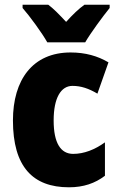

<svg xmlns="http://www.w3.org/2000/svg" viewBox="-20 -786 505 816"><path d="M181 -606H342C366 -647 416 -715 446 -752V-766H339C315 -749 290 -725 261 -693C232 -724 209 -748 185 -766H76V-752C106 -718 160 -644 181 -606ZM273 10C335 10 384 -7 426 -39V-181C383 -150 337 -132 291 -132C238 -132 208 -178 208 -274C208 -370 239 -421 288 -421C324 -421 357 -410 394 -388L441 -521C395 -548 343 -563 280 -563C119 -563 35 -447 35 -274C35 -78 119 10 273 10Z"/></svg>

Font: Noto Sans Devanagari Condensed Black
Style: Regular
Weight: 900
Width: 3
Designer: Jelle Bosma - Monotype Design Team
Foundry: Monotype Imaging Inc.
Version: Version 2.004